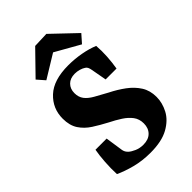

<svg xmlns="http://www.w3.org/2000/svg" viewBox="-233 -853 948 948"><g transform="rotate(-45 240.5 -379.5)"><path d="M449 -164Q449 -123 428 -83Q407 -43 359.5 -16.5Q312 10 233 10Q176 10 126.5 -3Q77 -16 41 -33Q39 -73 42 -117Q45 -161 51 -193H129L143 -99Q145 -90 148.5 -84Q152 -78 159 -71Q170 -61 190.5 -52Q211 -43 236 -43Q272 -43 292 -63Q312 -83 312 -116Q312 -147 295.5 -169Q279 -191 252 -208.5Q225 -226 191 -243Q153 -263 119.5 -284.5Q86 -306 65.5 -337Q45 -368 45 -416Q45 -487 96.5 -535Q148 -583 251 -583Q295 -583 339 -575Q383 -567 416 -553Q419 -517 416.5 -477.5Q414 -438 408 -403H332L317 -485Q315 -496 311.5 -503.5Q308 -511 301 -515Q291 -522 275.5 -526.5Q260 -531 244 -531Q212 -531 193.5 -512.5Q175 -494 175 -464Q175 -436 189.5 -417Q204 -398 231.5 -382.5Q259 -367 296 -347Q338 -326 372.5 -300.5Q407 -275 428 -242Q449 -209 449 -164ZM87 -647 203 -766 284 -769 409 -650 372 -608 243 -681 122 -607Z"/></g></svg>

Font: Yrsa
Style: Regular
Weight: 400
Designer: Anna Giedrys (Yrsa+Rasa design), David Brezina (Yrsa art-direction, Rasa art-direction, design)
Foundry: Rosetta Type Foundry
Version: Version 2.004